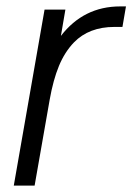

<svg xmlns="http://www.w3.org/2000/svg" viewBox="-20 -579 413 599"><path d="M373 -559 362 -495H337Q258 -495 211 -447Q182 -417 164 -373.5Q146 -330 135 -268L88 0H23L119 -549H184L170 -467Q241 -559 355 -559Z"/></svg>

Font: Open Sauce One Light Italic
Style: Regular
Weight: 300
Italic angle: -10°
Designer: Alfredo Marco Pradil
Foundry: Creative Sauce Fz LLC
Version: Version 1.477